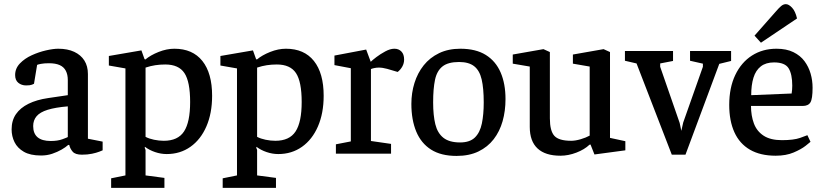

<svg xmlns="http://www.w3.org/2000/svg" viewBox="-20 -741 3975 926"><path d="M178 9Q126 9 95 -9Q64 -27 50 -55.5Q36 -84 36 -117Q36 -160 57 -190.5Q78 -221 117.5 -240.5Q157 -260 212 -268L307 -282V-355Q307 -381 297.5 -399.5Q288 -418 268 -427Q248 -436 216 -436Q193 -436 177.5 -433Q162 -430 159 -428L144 -337Q143 -336 134 -332.5Q125 -329 106 -329Q84 -329 68.5 -341.5Q53 -354 53 -379Q53 -411 76 -435Q99 -459 133 -474.5Q167 -490 202 -498Q237 -506 261 -506Q306 -506 338 -491Q370 -476 387 -449Q404 -422 404 -384V-72L475 -58V-16Q473 -15 459 -9.5Q445 -4 423.5 0.5Q402 5 375 5Q343 5 330.5 -9.5Q318 -24 314 -42H309Q297 -31 277 -19.5Q257 -8 232 0.5Q207 9 178 9ZM225 -61Q258 -61 281 -69.5Q304 -78 307 -80V-228Q247 -223 210 -211.5Q173 -200 156.5 -180.5Q140 -161 140 -133Q140 -61 225 -61Z M516 165V119L585 105V-411L505 -425V-471L662 -498L677 -456L681 -454Q706 -475 745 -490.5Q784 -506 821 -506Q909 -506 956 -447Q1003 -388 1003 -279Q1003 -195 975.5 -131.5Q948 -68 898.5 -33Q849 2 784 2Q756 2 728 -7.5Q700 -17 679 -33L678 -28L682 -18V105L773 117V165ZM770 -62Q838 -62 867.5 -107Q897 -152 897 -249Q897 -347 869.5 -388.5Q842 -430 777 -430Q752 -430 729 -426.5Q706 -423 682 -415V-81Q699 -72 723 -67Q747 -62 770 -62Z M1054 165V119L1123 105V-411L1043 -425V-471L1200 -498L1215 -456L1219 -454Q1244 -475 1283 -490.5Q1322 -506 1359 -506Q1447 -506 1494 -447Q1541 -388 1541 -279Q1541 -195 1513.5 -131.5Q1486 -68 1436.5 -33Q1387 2 1322 2Q1294 2 1266 -7.5Q1238 -17 1217 -33L1216 -28L1220 -18V105L1311 117V165ZM1308 -62Q1376 -62 1405.5 -107Q1435 -152 1435 -249Q1435 -347 1407.5 -388.5Q1380 -430 1315 -430Q1290 -430 1267 -426.5Q1244 -423 1220 -415V-81Q1237 -72 1261 -67Q1285 -62 1308 -62Z M1600 0V-45L1672 -59V-412L1593 -427V-473L1746 -502L1768 -443Q1776 -451 1795 -465.5Q1814 -480 1838 -493Q1862 -506 1882 -506Q1903 -506 1916 -492.5Q1929 -479 1929 -454Q1929 -436 1920.5 -420.5Q1912 -405 1898 -394L1847 -409Q1835 -412 1826 -413.5Q1817 -415 1807 -415Q1797 -415 1786.5 -413Q1776 -411 1769 -408V-61L1866 -47V0Z M2182 11Q2107 11 2059 -19.5Q2011 -50 1987.5 -106.5Q1964 -163 1964 -240Q1964 -293 1979 -341Q1994 -389 2023.5 -426Q2053 -463 2097.5 -484.5Q2142 -506 2200 -506Q2275 -506 2323 -476Q2371 -446 2394.5 -391.5Q2418 -337 2418 -263Q2418 -206 2404 -156.5Q2390 -107 2361 -69.5Q2332 -32 2287.5 -10.5Q2243 11 2182 11ZM2199 -54Q2246 -54 2270.5 -78Q2295 -102 2304 -145.5Q2313 -189 2313 -247Q2313 -315 2303 -358Q2293 -401 2267 -421.5Q2241 -442 2194 -442Q2141 -442 2114 -420.5Q2087 -399 2078 -356Q2069 -313 2069 -247Q2069 -185 2079.5 -142Q2090 -99 2118.5 -76.5Q2147 -54 2199 -54Z M2683 10Q2610 10 2572.5 -25Q2535 -60 2535 -129V-420L2453 -434V-478L2601 -504L2632 -490V-170Q2632 -110 2653.5 -86Q2675 -62 2735 -62Q2755 -62 2780.5 -69.5Q2806 -77 2824 -87V-420L2743 -434V-478L2891 -504L2922 -490V-76L2996 -60V-16L2847 4L2828 -44L2823 -43Q2799 -20 2760 -5Q2721 10 2683 10Z M3220 5 3050 -435 2994 -448V-495H3226V-447L3164 -435V-419L3258 -148L3266 -110L3275 -150L3370 -419V-434L3308 -448V-495H3506V-447L3449 -433L3286 5Z M3721 10Q3647 10 3597 -19Q3547 -48 3522 -103Q3497 -158 3497 -235Q3497 -318 3526 -379Q3555 -440 3606.5 -473Q3658 -506 3725 -506Q3773 -506 3806.5 -489.5Q3840 -473 3860 -446Q3880 -419 3889.5 -386Q3899 -353 3899 -318Q3899 -264 3888.5 -247Q3878 -230 3851 -230H3602Q3602 -183 3616 -145.5Q3630 -108 3663 -86.5Q3696 -65 3751 -65Q3808 -65 3839 -76Q3870 -87 3874 -89L3889 -57Q3886 -54 3865 -37.5Q3844 -21 3807.5 -5.5Q3771 10 3721 10ZM3603 -282 3798 -290Q3801 -308 3801 -328Q3801 -383 3783.5 -411.5Q3766 -440 3713 -440Q3674 -440 3649.5 -421Q3625 -402 3614 -366.5Q3603 -331 3603 -282ZM3650 -535 3619 -569 3724 -688Q3736 -702 3747 -711.5Q3758 -721 3770 -721Q3784 -721 3800 -704Q3816 -687 3824 -652Z"/></svg>

Font: Faustina Medium
Style: Regular
Weight: 500
Designer: Alfonso Garcia
Foundry: http://www.omnibus-type.com
Version: Version 1.200